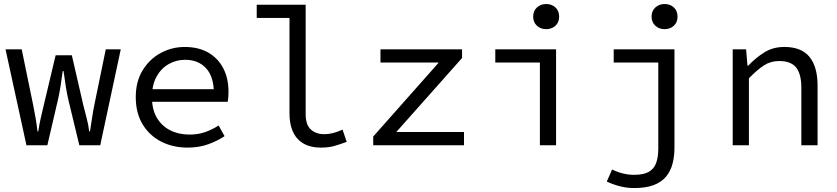

<svg xmlns="http://www.w3.org/2000/svg" viewBox="-20 -736 4240 973"><path d="M114 0 8 -486H90L148 -204Q155 -170 160.5 -137.5Q166 -105 170 -70H174Q179 -105 186.5 -137.5Q194 -170 202 -204L262 -456H344L402 -204Q410 -170 419 -137.5Q428 -105 432 -70H436Q442 -105 446.5 -137.5Q451 -170 458 -204L516 -486H592L488 0H382L326 -232Q320 -258 314 -294Q308 -330 302 -376H298Q292 -330 286 -294Q280 -258 274 -232L220 0Z M930 12Q857 12 797.5 -18Q738 -48 703 -105.5Q668 -163 668 -244Q668 -323 703 -380Q738 -437 794.5 -467.5Q851 -498 916 -498Q986 -498 1035.5 -469.5Q1085 -441 1111.5 -390Q1138 -339 1138 -270Q1138 -256 1137 -243Q1136 -230 1134 -220H723V-284H1085L1064 -261Q1064 -347 1024.5 -390Q985 -433 918 -433Q873 -433 834.5 -411Q796 -389 773 -347Q750 -305 750 -244Q750 -181 775 -139Q800 -97 843 -75.5Q886 -54 940 -54Q984 -54 1019.5 -66.5Q1055 -79 1088 -100L1118 -46Q1082 -22 1035.5 -5Q989 12 930 12Z M1606 12Q1529 12 1488 -32.5Q1447 -77 1447 -163V-645H1281V-712H1529V-157Q1529 -104 1555 -80Q1581 -56 1624 -56Q1645 -56 1667 -61.5Q1689 -67 1716 -79L1737 -17Q1704 -5 1675 3.5Q1646 12 1606 12Z M1871.3 0V-44L2203.6 -419.1H1908.1V-486.1H2321.6V-442.1L1988.4 -67H2331.4V0Z M2716 0V-419H2490V-486H2798V0ZM2747.8 -588.2Q2720 -588.2 2701 -605.6Q2682 -623 2682 -651.6Q2682 -680.8 2701 -698.2Q2720 -715.6 2747.8 -715.6Q2776.2 -715.6 2794.9 -698.2Q2813.6 -680.8 2813.6 -651.6Q2813.6 -623 2794.9 -605.6Q2776.2 -588.2 2747.8 -588.2Z M3194 217Q3156 217 3120 207.5Q3084 198 3055 184L3082 123Q3108 136 3136.5 143Q3165 150 3193 150Q3242 150 3268.5 134.5Q3295 119 3305.5 89Q3316 59 3316 18V-419H3090V-486H3398V12Q3398 57 3388 94.5Q3378 132 3355 159.5Q3332 187 3292.5 202Q3253 217 3194 217ZM3347.8 -588.2Q3320 -588.2 3301 -605.6Q3282 -623 3282 -651.6Q3282 -680.8 3301 -698.2Q3320 -715.6 3347.8 -715.6Q3376.2 -715.6 3394.9 -698.2Q3413.6 -680.8 3413.6 -651.6Q3413.6 -623 3394.9 -605.6Q3376.2 -588.2 3347.8 -588.2Z M3693.1 0V-486.1H3761L3768 -403.3H3772Q3810.2 -443.7 3854 -470.9Q3897.9 -498.1 3954.8 -498.1Q4040.9 -498.1 4082.1 -448Q4123.2 -397.8 4123.2 -301.7V0H4041V-291.1Q4041 -360.2 4014.9 -393.5Q3988.8 -426.7 3928.6 -426.7Q3885.7 -426.7 3851.9 -405Q3818.1 -383.3 3775.3 -339.4V0Z"/></svg>

Font: Source Code Pro ExtraLight
Style: Regular
Weight: 200
Monospace: yes
Designer: Paul D. Hunt, Teo Tuominen
Foundry: Adobe
Version: Version 1.026;hotconv 1.1.0;makeotfexe 2.6.0